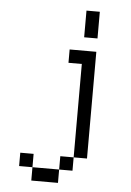

<svg xmlns="http://www.w3.org/2000/svg" viewBox="-56 -730 612 896"><g transform="rotate(5 250.0 -282.0)"><path d="M125 62.5V125H250V62.5ZM125 62.5V0H62.5V62.5ZM250 62.5H312.5V0H250ZM312.5 0H375Q375 0 375 -500H250V-437.5H312.5ZM312.5 -687.5Q312.5 -687.5 312.5 -562.5H375Q375 -562.5 375 -687.5Z"/></g></svg>

Font: UnifontExMono
Style: Regular
Weight: 500
Version: Version 15.0.06